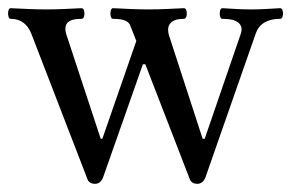

<svg xmlns="http://www.w3.org/2000/svg" viewBox="-20 -438 712 469"><path d="M212 11Q197 11 193 -2L56 -357Q49 -374 36.5 -383Q24 -392 6 -392Q2 -392 0.5 -398.5Q-1 -405 0.5 -411.5Q2 -418 6 -418Q28 -417 49.5 -416Q71 -415 93 -415Q115 -415 136 -416Q157 -417 179 -418Q184 -418 185.5 -411.5Q187 -405 185.5 -398.5Q184 -392 179 -392Q152 -392 144 -381.5Q136 -371 143 -351L226 -99H230L313 -338L298 -376Q295 -384 285 -388Q275 -392 256 -392Q252 -392 250.5 -398.5Q249 -405 250.5 -411.5Q252 -418 256 -418Q278 -417 299.5 -416Q321 -415 343 -415Q365 -415 386 -416Q407 -417 429 -418Q434 -418 435.5 -411.5Q437 -405 435.5 -398.5Q434 -392 429 -392Q406 -392 396.5 -381.5Q387 -371 393 -351L475 -99H480L568 -355Q574 -372 563 -382Q552 -392 523 -392Q519 -392 517.5 -398.5Q516 -405 517.5 -411.5Q519 -418 523 -418Q540 -417 558 -416Q576 -415 594 -415Q611 -415 629 -416Q647 -417 664 -418Q669 -418 670.5 -411.5Q672 -405 670.5 -398.5Q669 -392 664 -392Q641 -392 626 -383Q611 -374 605 -357L483 -8Q477 11 462 11Q447 11 443 -2L335 -281H329L233 -8Q227 11 212 11Z"/></svg>

Font: Junicode VF
Style: Regular
Weight: 400
Designer: Peter S. Baker
Version: Version 2.213